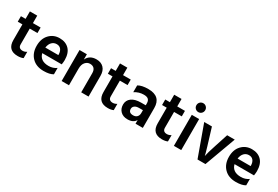

<svg xmlns="http://www.w3.org/2000/svg" viewBox="60 -1722 3931 2718"><g transform="rotate(30 2025.5 -363.0)"><path d="M255 5Q91 5 91 -161V-417H15V-507H91V-629H211V-507H337V-417H211V-159Q211 -127 228 -110.5Q245 -94 279 -94Q313 -94 345 -115V-12Q310 5 255 5Z M536 -295H749V-310Q747 -359 722.5 -388.5Q698 -418 653 -418Q608 -418 576.5 -386.5Q545 -355 536 -295ZM678 5Q557 5 487 -67Q417 -139 417 -256.5Q417 -374 483 -443Q549 -512 648 -512Q747 -512 805 -452Q863 -392 863 -277Q863 -249 856 -205H538Q551 -150 592.5 -121Q634 -92 705 -92Q776 -92 831 -132V-28Q778 5 678 5Z M1413 0H1293V-312Q1293 -362 1269 -387.5Q1245 -413 1201 -413Q1157 -413 1125 -376.5Q1093 -340 1093 -272V0H973V-507H1093V-420Q1136 -513 1249 -513Q1325 -513 1369 -467Q1413 -421 1413 -337Z M1728 5Q1564 5 1564 -161V-417H1488V-507H1564V-629H1684V-507H1810V-417H1684V-159Q1684 -127 1701 -110.5Q1718 -94 1752 -94Q1786 -94 1818 -115V-12Q1783 5 1728 5Z M2049 4Q1977 4 1934.5 -38Q1892 -80 1892 -148Q1892 -216 1946 -257Q2000 -298 2102 -298H2176V-329Q2176 -371 2154 -393Q2132 -415 2079 -415Q1998 -415 1930 -370V-481Q1987 -516 2094 -516Q2300 -516 2300 -324V0H2181V-61Q2146 4 2049 4ZM2091 -85Q2131 -85 2153.5 -108.5Q2176 -132 2176 -170V-218H2114Q2067 -218 2042 -198.5Q2017 -179 2017 -149Q2017 -85 2091 -85Z M2614 5Q2450 5 2450 -161V-417H2374V-507H2450V-629H2570V-507H2696V-417H2570V-159Q2570 -127 2587 -110.5Q2604 -94 2638 -94Q2672 -94 2704 -115V-12Q2669 5 2614 5Z M2868 -731Q2898 -731 2919 -710Q2940 -689 2940 -658.5Q2940 -628 2919 -607Q2898 -586 2868 -586Q2838 -586 2817 -607Q2796 -628 2796 -658.5Q2796 -689 2817 -710Q2838 -731 2868 -731ZM2928 0H2808V-507H2928Z M3324 0H3194L3011 -507H3137Q3248 -151 3259 -94Q3269 -150 3316 -292L3386 -507H3510Z M3679 -295H3892V-310Q3890 -359 3865.5 -388.5Q3841 -418 3796 -418Q3751 -418 3719.5 -386.5Q3688 -355 3679 -295ZM3821 5Q3700 5 3630 -67Q3560 -139 3560 -256.5Q3560 -374 3626 -443Q3692 -512 3791 -512Q3890 -512 3948 -452Q4006 -392 4006 -277Q4006 -249 3999 -205H3681Q3694 -150 3735.5 -121Q3777 -92 3848 -92Q3919 -92 3974 -132V-28Q3921 5 3821 5Z"/></g></svg>

Font: Hind Guntur SemiBold
Style: Regular
Weight: 600
Designer: Manushi Parikh, Hitesh Malaviya
Foundry: Indian Type Foundry
Version: Version 1.000;PS 1.0;hotconv 1.0.86;makeotf.lib2.5.63406; tt